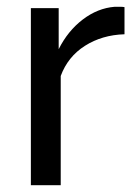

<svg xmlns="http://www.w3.org/2000/svg" viewBox="-20 -546 403 566"><path d="M347 -445Q281 -443 230.5 -411Q180 -379 159 -322V0H71V-522H153V-401Q180 -455 224 -488.5Q268 -522 318 -526Q328 -526 335 -526Q342 -526 347 -525Z"/></svg>

Font: IngvarSans
Style: Regular
Weight: 500
Version: Version 3.000